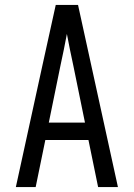

<svg xmlns="http://www.w3.org/2000/svg" viewBox="-20 -755 540 775"><path d="M44 0 151 -490 205 -735H295L456 0H376L337 -190H163L124 0ZM177 -260H323L276 -490Q269 -522 262.5 -554Q256 -586 250 -618Q244 -586 237.5 -554Q231 -522 224 -490Z"/></svg>

Font: Moesevka
Style: Regular
Weight: 400
Monospace: yes
Designer: Belleve Invis
Foundry: Belleve Invis
Version: Version 32.5.0; ttfautohint (v1.8.4)